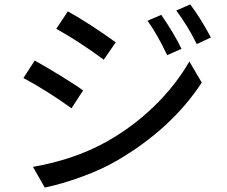

<svg xmlns="http://www.w3.org/2000/svg" viewBox="-20 -802 1017 861"><path d="M703.1 -735.4Q760.7 -652.3 793.9 -583L729.5 -554.7Q686.5 -646.5 641.6 -709ZM85 -452.1 135.7 -530.3Q180.7 -505.9 250 -463.4Q319.3 -420.9 352.5 -396.5L300.8 -316.4Q184.6 -399.4 85 -452.1ZM127.9 -53.7Q312.5 -85.9 457 -166Q578.1 -234.4 673.8 -328.1Q769.5 -421.9 829.1 -526.4L884.8 -431.6Q749 -224.6 504.9 -82Q434.6 -41 343.8 -8.3Q252.9 24.4 180.7 39.1ZM232.4 -672.9 284.2 -751Q380.9 -697.3 499 -612.3L445.3 -534.2Q335.9 -615.2 232.4 -672.9ZM770.5 -754.9 833 -782.2Q878.9 -721.7 925.8 -633.8L862.3 -604.5Q822.3 -685.5 770.5 -754.9Z"/></svg>

Font: Min Sans Medium
Style: Regular
Weight: 500
Designer: Jinseong-Kim, NotoSansCJK, Nunito
Foundry: Jinseong-Kim
Version: Version 1.400;Glyphs 3.1.2 (3151)